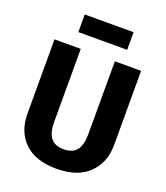

<svg xmlns="http://www.w3.org/2000/svg" viewBox="-161 -1001 974 1127"><g transform="rotate(20 325.5 -437.0)"><path d="M477 -781H172V-891H477ZM596 -693V-230Q596 -120 526 -51.5Q456 17 325 17Q193 17 124 -50Q55 -117 55 -230V-693H219V-237Q219 -170 244.5 -137.5Q270 -105 325 -105Q381 -105 406.5 -137.5Q432 -170 432 -237V-693Z"/></g></svg>

Font: FiraGO
Style: Bold
Weight: 700
Designer: bBox Type
Foundry: bBox Type GmbH
Version: Version 1.001;PS 001.001;hotconv 1.0.88;makeotf.lib2.5.64775